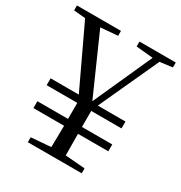

<svg xmlns="http://www.w3.org/2000/svg" viewBox="-170 -823 892 944"><g transform="rotate(30 275.5 -351.5)"><path d="M62 -289H236V-198H62V-159H236L234 -37L122 -28V0H428V-28L316 -37L315 -159H487V-198H315V-289H487V-328H330L485 -666L556 -675V-703H350V-675L446 -666L296 -333L148 -667L245 -675V-703H-5V-675L61 -669L222 -328H62Z"/></g></svg>

Font: Harano Aji Mincho
Style: Regular
Weight: 400
Foundry: Masamichi Hosoda
Version: HaranoAjiMincho-Regular version 20230610;ttx 4.39.4